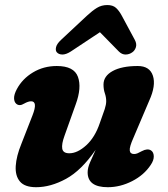

<svg xmlns="http://www.w3.org/2000/svg" viewBox="-20 -748 682 781"><path d="M594.5 -136Q605 -129 605.5 -112.5Q606 -96 593 -77Q566 -36 517.5 -11.2Q469 13.5 418.5 13.5Q336.5 13.5 336.5 -47Q336.5 -65.5 346.5 -88.2Q356.5 -111 369 -138.5Q311 -54.5 248.5 -20.5Q186 13.5 127 13.5Q80.5 13.5 61 -9.8Q41.5 -33 44 -73Q46.5 -113 67 -163L112.5 -279.5Q134.5 -336 106.5 -336Q95 -336 78 -326.5Q59.5 -315 46.5 -325.5Q37.5 -333 37.2 -348.5Q37 -364 48.5 -385.5Q71 -427.5 114.2 -453.5Q157.5 -479.5 211 -479.5Q281 -479.5 297 -435.5Q313 -391.5 288 -323.5L242.5 -196Q230 -162 233.2 -143.2Q236.5 -124.5 262 -124.5Q295 -124.5 330.8 -157Q366.5 -189.5 386 -247.5Q400 -285.5 406 -304.2Q412 -323 412 -336.5Q412 -352.5 406.5 -368.5Q401 -384.5 401 -404Q401 -438.5 438.2 -459Q475.5 -479.5 540.5 -479.5Q589 -479.5 602 -439.8Q615 -400 587 -338.5L523 -188Q506 -150 507.8 -135.8Q509.5 -121.5 525.5 -121.5Q532.5 -121.5 539.5 -124.5Q546.5 -127.5 556.5 -133Q580 -145.5 594.5 -136ZM268 -538.5Q248.5 -526 233.5 -526.2Q218.5 -526.5 211 -535.5Q205 -542.5 208 -556Q211 -569.5 228 -585.5L333.5 -684Q355.5 -704.5 374.2 -716Q393 -727.5 416.5 -727.5Q439 -727.5 451.8 -716Q464.5 -704.5 475.5 -684L528.5 -585.5Q537 -569.5 532.8 -556Q528.5 -542.5 518.5 -535.5Q506.5 -526.5 491.2 -526.2Q476 -526 463.5 -538.5L386.5 -617Z"/></svg>

Font: Fraunces 9pt SuperSoft
Style: Bold Italic
Weight: 700
Italic angle: -16°
Version: Version 1.000;[b76b70a41]